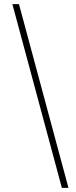

<svg xmlns="http://www.w3.org/2000/svg" viewBox="-20 -760 370 931"><path d="M280 151 40 -740H72L312 151Z"/></svg>

Font: IBM Plex Sans Arabic ExtraLight
Style: Regular
Weight: 200
Designer: Mike Abbink, Paul van der Laan, Pieter van Rosmalen, Wael Morcos, Khajak Apelian
Foundry: Bold Monday
Version: Version 1.1